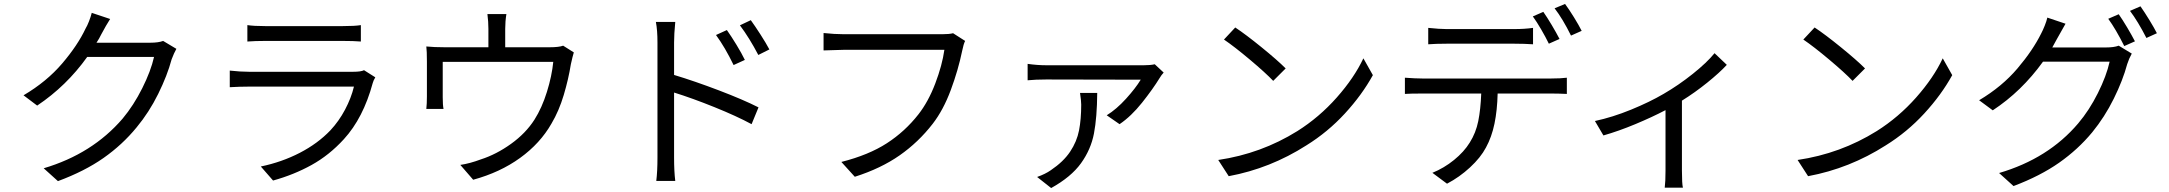

<svg xmlns="http://www.w3.org/2000/svg" viewBox="-20 -872 10970 971"><path d="M848 -572Q826 -490 780 -397Q734 -304 671 -228Q599 -140 503.5 -73Q408 -6 273 44L201 -21Q447 -94 600 -272Q656 -339 699.5 -426Q743 -513 759 -584H421Q316 -437 168 -338L99 -390Q216 -459 294.5 -551Q373 -643 413 -728Q421 -741 430 -764Q439 -787 444 -807L537 -776Q517 -745 492 -698Q482 -677 468 -656H740Q781 -656 805 -665L872 -625Q860 -604 848 -572Z M1321 -740H1714Q1775 -740 1805 -745V-662Q1769 -665 1713 -665H1321Q1271 -665 1231 -662V-745Q1264 -740 1321 -740ZM1865 -452Q1817 -275 1719 -168Q1645 -87 1555.5 -37.5Q1466 12 1361 41L1299 -30Q1405 -52 1496 -99Q1587 -146 1651 -213Q1694 -259 1725 -317.5Q1756 -376 1770 -434H1239Q1194 -434 1142 -431V-515Q1196 -509 1239 -509H1766Q1806 -509 1821 -517L1878 -481Q1868 -464 1865 -452Z M2867 -547Q2855 -472 2831 -391.5Q2807 -311 2769 -247Q2712 -147 2610.5 -73.5Q2509 0 2373 37L2308 -38Q2356 -45 2412 -66Q2490 -91 2564.5 -144.5Q2639 -198 2683 -267Q2721 -327 2746 -407.5Q2771 -488 2778 -559H2219V-380Q2219 -341 2223 -321H2136Q2139 -347 2139 -384V-560Q2139 -615 2136 -637Q2175 -633 2229 -633H2450V-726Q2450 -762 2445 -801H2541Q2535 -764 2535 -726V-633H2759Q2807 -633 2828 -641L2882 -607Q2876 -588 2867 -547Z M3722 -744 3777 -770Q3798 -741 3826 -697.5Q3854 -654 3871 -622L3815 -594Q3770 -680 3722 -744ZM3816 -329 3781 -244Q3705 -285 3593.5 -330Q3482 -375 3389 -404V-75Q3389 -5 3395 43H3299Q3305 -5 3305 -75V-657Q3305 -720 3297 -761H3395Q3389 -699 3389 -657V-493Q3492 -462 3615.5 -415Q3739 -368 3816 -329ZM3601 -695 3656 -720Q3678 -689 3704.5 -645.5Q3731 -602 3747 -569L3690 -543Q3647 -632 3601 -695Z M4846 -615Q4826 -518 4788.5 -417Q4751 -316 4697 -246Q4625 -153 4530 -86.5Q4435 -20 4303 22L4235 -53Q4373 -88 4465 -147.5Q4557 -207 4625 -294Q4675 -358 4710 -450Q4745 -542 4756 -620H4245Q4223 -620 4145 -617V-705Q4201 -699 4245 -699H4747Q4781 -699 4800 -704L4861 -665Q4853 -650 4846 -615Z M5845 -478Q5810 -421 5755.5 -352.5Q5701 -284 5642 -244L5577 -289Q5626 -319 5674.5 -372.5Q5723 -426 5749 -469L5271 -470Q5218 -470 5177 -466V-549Q5226 -542 5271 -542H5765Q5798 -542 5820 -547L5865 -505Q5853 -492 5845 -478ZM5296 79 5225 23Q5267 8 5294 -11Q5358 -54 5392 -105Q5426 -156 5437 -212.5Q5448 -269 5448 -343Q5448 -362 5442 -402H5529Q5528 -278 5512.5 -197Q5497 -116 5447 -46.5Q5397 23 5296 79Z M6482 -526 6419 -463Q6380 -504 6301.5 -570Q6223 -636 6170 -672L6227 -733Q6280 -698 6360 -633Q6440 -568 6482 -526ZM6541 -209Q6652 -279 6740.5 -379Q6829 -479 6875 -577L6923 -492Q6868 -392 6781.5 -298Q6695 -204 6587 -137Q6404 -20 6194 19L6141 -63Q6358 -95 6541 -209Z M7979 -716 7925 -692Q7883 -777 7842 -830L7895 -852Q7915 -825 7940 -784.5Q7965 -744 7979 -716ZM7732 -789 7785 -812Q7804 -785 7827.5 -745.5Q7851 -706 7867 -675L7813 -651Q7797 -684 7774 -723.5Q7751 -763 7732 -789ZM7203 -648V-731Q7261 -725 7294 -725H7640Q7690 -725 7733 -731V-648Q7690 -651 7640 -651H7295Q7242 -651 7203 -648ZM7904 -479V-397Q7860 -399 7826 -399H7554Q7552 -314 7538 -246.5Q7524 -179 7495 -126Q7468 -75 7414.5 -25.5Q7361 24 7298 57L7224 2Q7283 -22 7333.5 -63Q7384 -104 7413 -151Q7444 -200 7456 -259.5Q7468 -319 7471 -399H7172Q7112 -399 7085 -397V-479Q7139 -475 7172 -475H7826Q7872 -475 7904 -479Z M8486 -363V-9Q8486 58 8491 77H8399Q8403 47 8403 -9V-315Q8334 -279 8250 -244Q8166 -209 8089 -187L8046 -260Q8135 -279 8229 -317.5Q8323 -356 8393 -397Q8469 -441 8541 -498.5Q8613 -556 8651 -603L8713 -544Q8676 -504 8614 -454Q8552 -404 8486 -363Z M9412 -526 9349 -463Q9310 -504 9231.5 -570Q9153 -636 9100 -672L9157 -733Q9210 -698 9290 -633Q9370 -568 9412 -526ZM9471 -209Q9582 -279 9670.5 -379Q9759 -479 9805 -577L9853 -492Q9798 -392 9711.5 -298Q9625 -204 9517 -137Q9334 -20 9124 19L9071 -63Q9288 -95 9471 -209Z M10888 -704 10835 -680Q10792 -764 10752 -817L10805 -840Q10826 -810 10850.5 -770Q10875 -730 10888 -704ZM10777 -663 10723 -639Q10680 -725 10642 -777L10695 -800Q10714 -773 10737.5 -733.5Q10761 -694 10777 -663ZM10695 -641 10761 -601Q10747 -576 10738 -548Q10716 -466 10670 -373Q10624 -280 10561 -203Q10489 -116 10393.5 -49Q10298 18 10163 69L10090 3Q10339 -70 10490 -248Q10546 -314 10589.5 -401Q10633 -488 10649 -560H10312Q10204 -410 10058 -314L9989 -365Q10105 -434 10183 -526Q10261 -618 10303 -703Q10311 -718 10320.5 -741.5Q10330 -765 10334 -783L10426 -752Q10419 -741 10382 -674Q10375 -660 10359 -632H10630Q10671 -632 10695 -641Z"/></svg>

Font: Noto Sans SC
Style: Regular
Weight: 400
Designer: Ryoko NISHIZUKA ____ (kana & ideographs); Paul D. Hunt (Latin, Greek & Cyrillic); Wenlong ZHANG ___ (bopomofo); Sandoll 
Foundry: Adobe Systems Incorporated
Version: Version 1.004